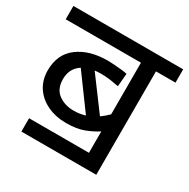

<svg xmlns="http://www.w3.org/2000/svg" viewBox="-144 -754 872 886"><g transform="rotate(30 292.5 -311.0)"><path d="M82 -71H401V-185Q374 -167 335.5 -152Q297 -137 241 -137Q185 -137 140.5 -158Q96 -179 71 -217Q46 -255 46 -306Q46 -392 106.5 -437.5Q167 -483 265 -483Q279 -483 299 -481.5Q319 -480 338.5 -478Q358 -476 369 -473L363 -404Q343 -408 318 -411.5Q293 -415 268 -415Q250 -415 234 -413L361 -242Q372 -250 382 -258.5Q392 -267 401 -276V-551H0V-622H585V-551H481V0H82ZM127 -306Q127 -254 160.5 -229Q194 -204 242 -204Q274 -204 303 -213L172 -392Q127 -363 127 -306Z"/></g></svg>

Font: Noto Sans Historical
Style: Regular
Weight: 400
Designer: Monotype Design Team
Foundry: Monotype Imaging Inc.
Version: Version 2.013; ttfautohint (v1.8.4.7-5d5b)